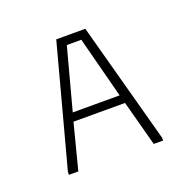

<svg xmlns="http://www.w3.org/2000/svg" viewBox="-63 -760 376 385"><g transform="rotate(-20 125.0 -568.0)"><path d="M24 -436V-442L93 -700H155L225 -442V-436H205L179 -533H69L44 -436ZM74 -551H174L140 -682H109Z"/></g></svg>

Font: Phudu Light Light
Style: Regular
Weight: 300
Version: Version 1.005;gftools[0.9.23]